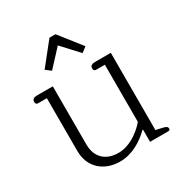

<svg xmlns="http://www.w3.org/2000/svg" viewBox="-168 -834 919 969"><g transform="rotate(-30 291.0 -349.0)"><path d="M185 -558 274 -654 363 -558 393 -581 292 -709H257L155 -581ZM254 11C325 11 384 -26 431 -71H434V0H541C549 0 551 -5 551 -10C551 -21 543 -25 527 -29L487 -38V-488H394C378 -488 366 -482 366 -467C366 -457 371 -451 379 -451H431V-118C387 -67 328 -31 269 -31C191 -31 149 -79 149 -148V-488H56C40 -488 28 -482 28 -467C28 -457 33 -451 41 -451H93V-144C93 -44 165 11 254 11Z"/></g></svg>

Font: Maitree Light
Style: Regular
Weight: 300
Designer: CadsonDemak Team
Foundry: CadsonDemak
Version: Version 1.000;PS 001.000;hotconv 1.0.88;makeotf.lib2.5.64775